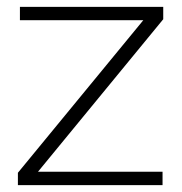

<svg xmlns="http://www.w3.org/2000/svg" viewBox="-20 -540 530 560"><path d="M32.2 -36.1 397.9 -481H38.1V-520H456.1V-483.9L90.8 -39.1H454.1V0H32.2Z"/></svg>

Font: Rawline Light
Style: Regular
Weight: 300
Designer: Matt McInerney, Pablo Impallari, Rodrigo Fuenzalida
Foundry: Matt McInerney, Pablo Impallari, Rodrigo Fuenzalida
Version: Version 4.020;PS 004.020;hotconv 1.0.88;makeotf.lib2.5.64775